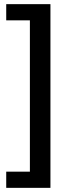

<svg xmlns="http://www.w3.org/2000/svg" viewBox="-20 -725 371 925"><path d="M223 180H10V102H124V-627H10V-705H223Z"/></svg>

Font: wassup Sans
Style: Medium
Weight: 600
Version: Version 2.001